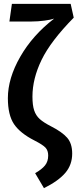

<svg xmlns="http://www.w3.org/2000/svg" viewBox="-20 -761 404 1000"><path d="M364 -669Q244 -547 196.5 -449Q149 -351 149 -258Q149 -213 158 -186Q167 -159 187 -141Q207 -123 246 -103Q303 -74 329.5 -44Q356 -14 356 39Q356 97 320.5 139Q285 181 209 219L163 141Q198 121 214.5 100.5Q231 80 231 49Q231 23 217 8Q203 -7 160 -29Q85 -67 53 -114.5Q21 -162 21 -250Q21 -353 85.5 -465.5Q150 -578 262 -664Q245 -658 211 -653.5Q177 -649 145 -649H29L42 -741H348Z"/></svg>

Font: Fira Sans Compressed Medium
Style: Regular
Weight: 500
Width: 1
Designer: bBox Type GmbH & Carrois Corporate GbR & Edenspiekermann AG
Foundry: bBox Type GmbH & Carrois Corporate GbR & Edenspiekermann AG
Version: Version 4.301